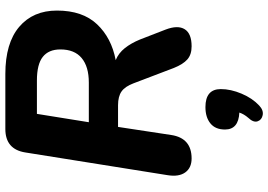

<svg xmlns="http://www.w3.org/2000/svg" viewBox="-166 -580 1027 736"><g transform="rotate(-90 348.0 -211.5)"><path d="M109 9Q73 9 55.5 -15.5Q38 -40 45 -83L132 -628Q144 -705 222 -705H433Q551 -705 613.5 -652Q676 -599 676 -507Q676 -409 623.5 -353.5Q571 -298 486 -282Q513 -271 532 -247Q551 -223 565 -189L603 -91Q621 -44 604.5 -17.5Q588 9 539 9Q507 9 488.5 -7.5Q470 -24 456 -59L397 -214Q385 -246 366 -259.5Q347 -273 313 -273H230L199 -69Q187 9 109 9ZM248 -385H400Q461 -385 494 -412.5Q527 -440 527 -494Q527 -539 498.5 -561.5Q470 -584 408 -584H280ZM312 268Q294 285 275.5 281.5Q257 278 251.5 262Q246 246 265 226Q272 218 277 209.5Q282 201 285 192Q220 189 220 137Q220 100 243.5 81Q267 62 306 62Q375 62 375 121Q375 159 357.5 200.5Q340 242 312 268Z"/></g></svg>

Font: Nunito ExtraBold
Style: Italic
Weight: 800
Italic angle: -9°
Designer: Vernon Adams
Foundry: Vernon Adams
Version: Version 3.601; ttfautohint (v1.8.2.53-6de2)